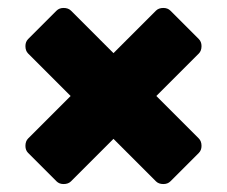

<svg xmlns="http://www.w3.org/2000/svg" viewBox="-20 -539 565 478"><path d="M120.8 -87.5 50 -158.3Q43.3 -165 43.3 -175.8Q43.3 -187.5 50 -194.2L155.8 -300L50 -405.8Q43.3 -412.5 43.3 -424.2Q43.3 -435 50 -441.7L120.8 -512.5Q127.5 -519.2 138.3 -519.2Q150 -519.2 156.7 -512.5L262.5 -406.7L368.3 -512.5Q375 -519.2 386.7 -519.2Q397.5 -519.2 404.2 -512.5L475 -441.7Q481.7 -435 481.7 -424.2Q481.7 -412.5 475 -405.8L369.2 -300L475 -194.2Q481.7 -187.5 481.7 -175.8Q481.7 -165 475 -158.3L404.2 -87.5Q397.5 -80.8 386.7 -80.8Q375 -80.8 368.3 -87.5L262.5 -193.3L156.7 -87.5Q150 -80.8 138.3 -80.8Q127.5 -80.8 120.8 -87.5Z"/></svg>

Font: BoonTook Mon
Style: Regular
Weight: 400
Designer: Sungsit Sawaiwan
Foundry: FontUni
Version: Version 3.0